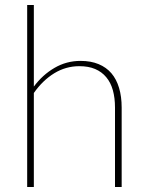

<svg xmlns="http://www.w3.org/2000/svg" viewBox="-20 -743 586 763"><path d="M88 0V-723H114.5V-399Q149 -445.5 196.5 -473.2Q244 -501 300 -501Q341 -501 371.8 -488.2Q402.5 -475.5 422.8 -451.8Q443 -428 453.2 -393.5Q463.5 -359 463.5 -315.5V0H437V-315.5Q437 -354 428.5 -384.5Q420 -415 402.2 -436.2Q384.5 -457.5 358 -468.8Q331.5 -480 295.5 -480Q241.5 -480 195.5 -451.8Q149.5 -423.5 114.5 -373.5V0Z"/></svg>

Font: Lato Thin
Style: Regular
Weight: 200
Designer: Lukasz Dziedzic
Foundry: tyPoland Lukasz Dziedzic
Version: Version 2.007; 2014-02-27